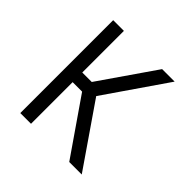

<svg xmlns="http://www.w3.org/2000/svg" viewBox="-143 -640 760 760"><g transform="rotate(45 237.5 -260.0)"><path d="M73 0V-520H133V-287H186L347 -520H417L238 -260L417 0H347L186 -233H133V0Z"/></g></svg>

Font: Iosevka QP Light
Style: Regular
Weight: 300
Designer: Belleve Invis
Foundry: Belleve Invis
Version: Version 20.0.0; ttfautohint (v1.8.4)